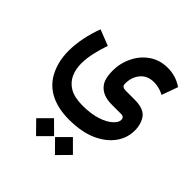

<svg xmlns="http://www.w3.org/2000/svg" viewBox="-230 -563 1179 1179"><g transform="rotate(45 359.0 26.5)"><path d="M359.9 382.3 437.5 460.9 515.1 382.3 437.5 304.7ZM196.3 382.3 273.4 460.9 351.6 382.3 273.4 304.7ZM343.8 246.1C415.5 246.1 476.1 235.4 525.9 213.4C625.5 169.4 678.2 93.3 678.2 7.8C678.2 -30.8 668.5 -63 649.4 -88.4C630.4 -113.3 594.7 -126 543 -126H467.8C442.9 -126 431.6 -132.8 431.6 -154.8C431.6 -191.9 442.4 -223.1 463.4 -248.5C484.4 -273.4 513.7 -286.1 551.3 -286.1C578.1 -286.1 607.4 -280.3 639.2 -263.2L677.2 -368.7C638.2 -396 593.3 -408.2 550.8 -408.2C503.9 -408.2 463.4 -396.5 429.2 -372.6C394.5 -348.6 368.2 -317.4 349.6 -278.8C330.6 -240.2 321.3 -199.2 321.3 -154.8C321.3 -114.3 328.1 -83.5 341.3 -62C368.2 -18.6 414.6 -4.9 466.8 -4.9H545.9C566.9 -4.9 573.2 6.8 573.2 20C573.2 35.2 564 50.8 545.9 67.4C509.3 100.6 439.9 126.5 343.8 126.5C295.4 126.5 257.8 118.2 230 102.1C174.8 69.3 153.8 12.7 153.8 -53.2C153.8 -111.3 170.9 -177.7 192.9 -242.7L89.8 -283.2C60.5 -205.6 43.9 -125 43.9 -50.8C43.9 4.4 54.2 54.7 75.2 99.6C116.2 189.5 203.6 246.1 343.8 246.1Z"/></g></svg>

Font: Vazirmatn SemiBold
Style: Regular
Weight: 600
Designer: Saber Rastikerdar
Foundry: Saber Rastikerdar
Version: Version 33.003